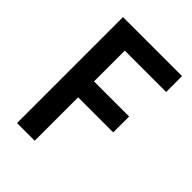

<svg xmlns="http://www.w3.org/2000/svg" viewBox="-209 -821 922 922"><g transform="rotate(45 252.0 -360.0)"><path d="M75.7 -719.7H476.6V-611.8H195.8V-402.8H434.1V-294.9H195.8V0H75.7Z"/></g></svg>

Font: Reddit Sans SemiBold
Style: Regular
Weight: 600
Designer: Stephen Hutchings
Foundry: Reddit
Version: Version 1.013